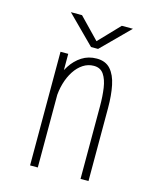

<svg xmlns="http://www.w3.org/2000/svg" viewBox="-104 -745 658 816"><g transform="rotate(15 225.0 -337.0)"><path d="M107 0Q107 -109 107 -184Q107 -259 107 -308Q107 -357 107 -387.2Q107 -417.5 107 -436Q107 -454.5 107 -468.8Q107 -483 107 -500H141V-402V0ZM329 0V-321Q329 -363.5 323.8 -399.5Q318.5 -435.5 303.8 -457.2Q289 -479 260 -479Q234.5 -479 213 -465Q191.5 -451 175.5 -426.5Q159.5 -402 150.2 -370Q141 -338 140 -302H110Q110.5 -340 120.8 -377.2Q131 -414.5 150.8 -445Q170.5 -475.5 199 -493.8Q227.5 -512 264 -512Q303 -512 324.8 -487.5Q346.5 -463 355.2 -420.2Q364 -377.5 364 -322V0ZM379 -674 258 -553H227L106 -674H155L243 -583L330 -674Z"/></g></svg>

Font: League Mono Thin Condensed
Style: Regular
Weight: 100
Width: 1
Designer: Tyler Finck
Foundry: The League of Moveable Type / Tyler Finck
Version: Version 2.300;RELEASE